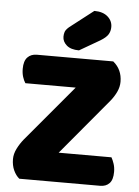

<svg xmlns="http://www.w3.org/2000/svg" viewBox="-57 -890 675 935"><g transform="rotate(5 280.0 -423.0)"><path d="M73 0Q56 -14 45 -38Q34 -62 34 -93Q34 -118 47 -144Q60 -170 78 -192L308 -466H62Q54 -478 48.5 -495.5Q43 -513 43 -535Q43 -573 60 -591Q77 -609 106 -609H479Q523 -573 523 -513Q523 -488 511.5 -463.5Q500 -439 482 -417L253 -143H511Q518 -131 524 -113Q530 -95 530 -73Q530 -35 513.5 -17.5Q497 0 468 0ZM366 -846Q408 -846 431.5 -825.5Q455 -805 455 -775Q455 -755 445.5 -739Q436 -723 408 -706L308 -648Q268 -648 247.5 -666Q227 -684 227 -708Q227 -720 230.5 -731Q234 -742 250 -756Z"/></g></svg>

Font: Baloo Tammudu 2 ExtraBold
Style: Regular
Weight: 800
Designer: Maithili Shingre, Omkar Shende and Ek Type
Foundry: Ek Type
Version: Version 1.640;hotconv 1.0.111;makeotfexe 2.5.65597; ttfautoh